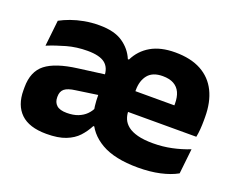

<svg xmlns="http://www.w3.org/2000/svg" viewBox="-90 -658 1009 824"><g transform="rotate(20 415.0 -246.0)"><path d="M601 13Q494.5 13 433.2 -22.5Q372 -58 352 -119L342 -146Q337 -172 335.8 -196.2Q334.5 -220.5 334.5 -244L332.5 -304Q332.5 -345 307.8 -364.5Q283 -384 228 -384Q178 -384 133.5 -371.5Q89 -359 50 -343L63 -461.5Q84 -473 111 -482.8Q138 -492.5 170 -498.5Q202 -504.5 239 -504.5Q306.5 -504.5 345.5 -478Q384.5 -451.5 402 -409.5H407Q429.5 -455.5 473.5 -481Q517.5 -506.5 584 -506.5Q655 -506.5 702.8 -480.5Q750.5 -454.5 774.5 -405.8Q798.5 -357 798.5 -289V-272.5Q798.5 -253.5 797 -233.8Q795.5 -214 792 -197H654.5Q656 -226 656.8 -251.5Q657.5 -277 657.5 -298Q657.5 -329 648 -349.8Q638.5 -370.5 618.8 -381.5Q599 -392.5 568.5 -392.5Q522.5 -392.5 501 -366Q479.5 -339.5 479.5 -296.5V-252.5L480 -236.5V-202.5Q480 -182.5 487.2 -165.2Q494.5 -148 511 -135Q527.5 -122 555.8 -114.5Q584 -107 626.5 -107Q670.5 -107 711.8 -115.8Q753 -124.5 791 -139.5L778.5 -25Q746.5 -7 701.2 3Q656 13 601 13ZM182.5 11.5Q103.5 11.5 65 -25.8Q26.5 -63 26.5 -131V-144.5Q26.5 -217 71.2 -251.8Q116 -286.5 213.5 -299L345.5 -316.5L354.5 -224.5L237.5 -207.5Q202 -203 187.5 -191Q173 -179 173 -155.5V-152Q173 -129.5 187.5 -116.2Q202 -103 234 -103Q264 -103 285.5 -111.5Q307 -120 321.5 -134.5Q336 -149 343 -166L386.5 -89H361Q346.5 -61 325.5 -38.2Q304.5 -15.5 270.2 -2Q236 11.5 182.5 11.5ZM414.5 -197V-291.5H761.5V-197Z"/></g></svg>

Font: Anek Gurmukhi
Style: Bold
Weight: 700
Designer: Sarang Kulkarni (Gurmukhi), Yesha Goshar (Latin)
Foundry: Ek Type
Version: Version 1.003